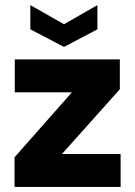

<svg xmlns="http://www.w3.org/2000/svg" viewBox="-20 -733 529 753"><path d="M362 -713V-618L231 -549L99 -618V-713L231 -638ZM450 -383 223 -129H453V0H37V-116L262 -371H38V-500H450Z"/></svg>

Font: Albert Sans ExtraBold
Style: Regular
Weight: 800
Designer: Andreas Rasmussen
Foundry: a.Foundry
Version: Version 1.025